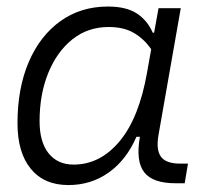

<svg xmlns="http://www.w3.org/2000/svg" viewBox="-20 -542 626 573"><path d="M439.9 -444.3 453.1 -517.6H519.5L453.1 -139.6Q445.3 -95.2 460.2 -74.5Q475.1 -53.7 518.1 -53.7H541L531.2 4.9H503.9Q435.5 4.9 410.2 -28.1Q384.8 -61 397.5 -133.8H387.2Q357.4 -64.9 304.7 -27.3Q252 10.3 184.1 10.3Q111.8 10.3 72 -38.1Q32.2 -86.4 32.2 -174.3Q32.2 -278.8 65.9 -357.2Q99.6 -435.5 160.4 -479Q221.2 -522.5 302.2 -522.5Q356 -522.5 387.7 -502.2Q419.4 -481.9 436 -444.3ZM304.2 -461.4Q242.2 -461.4 196 -424.6Q149.9 -387.7 124 -324.2Q98.1 -260.7 98.1 -180.2Q98.1 -118.2 125 -84.5Q151.9 -50.8 199.7 -50.8Q278.8 -50.8 336.9 -120.4Q395 -189.9 418.9 -325.7L431.2 -395Q411.1 -424.8 380.6 -443.1Q350.1 -461.4 304.2 -461.4Z"/></svg>

Font: Cascadia Code Light
Style: Italic
Weight: 300
Italic angle: -10°
Monospace: yes
Designer: Aaron Bell
Foundry: Saja Typeworks
Version: Version 2404.023; ttfautohint (v1.8.4)